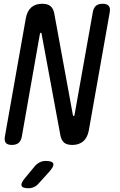

<svg xmlns="http://www.w3.org/2000/svg" viewBox="-20 -760 640 1020"><path d="M117 -662Q124 -701 146 -720.5Q168 -740 204 -740Q233 -740 248 -727.5Q263 -715 268 -690L367 -150Q368 -147 368.5 -145.5Q369 -144 371 -144Q373 -144 374.5 -145.5Q376 -147 376 -150L473 -695Q477 -718 489.5 -729Q502 -740 525 -740Q548 -740 557.5 -729Q567 -718 563 -695L452 -68Q445 -29 422.5 -9.5Q400 10 364 10Q335 10 320.5 -2.5Q306 -15 301 -40L201 -580Q201 -583 200 -584.5Q199 -586 197 -586Q195 -586 194 -584.5Q193 -583 192 -580L96 -35Q92 -12 79 -1Q66 10 43 10Q20 10 11 -1Q2 -12 6 -35ZM164 124Q177 109 191.5 102Q206 95 223 95Q258 95 263 109Q268 123 242 152L186 214Q175 227 161 233.5Q147 240 131 240Q99 240 94.5 226.5Q90 213 112 187Z"/></svg>

Font: Maple Mono
Style: Italic
Weight: 400
Italic angle: -10°
Monospace: yes
Designer: subframe7536
Version: Version 7.300